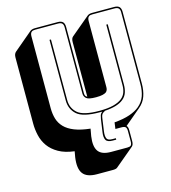

<svg xmlns="http://www.w3.org/2000/svg" viewBox="-145 -846 1137 1277"><g transform="rotate(-15 423.0 -207.5)"><path d="M474 315H363Q294 315 267.5 280Q241 245 252 168L259 129Q194 121 151 96.5Q108 72 83.5 37.5Q59 3 49.5 -38.5Q40 -80 40 -120V-575Q40 -588 43.5 -597Q47 -606 54 -612L183 -721Q188 -725 196.5 -727.5Q205 -730 215 -730H372Q396 -730 407 -719Q418 -708 418 -684V-228Q418 -219 421 -211.5Q424 -204 434 -200V-575Q434 -588 437 -597Q440 -606 446 -611L447 -612L577 -721Q582 -725 590 -727.5Q598 -730 609 -730H761Q785 -730 796 -719Q807 -708 807 -684V-189Q807 -143 793.5 -104Q780 -65 746 -37L636 56Q641 60 643.5 68.5Q646 77 646 90V162Q646 175 643 184Q640 193 634 198L504 307Q500 311 492 313Q484 315 474 315ZM603 196Q612 196 618 194.5Q624 193 628 190Q632 186 634 179Q636 172 636 162V90Q636 71 628.5 63.5Q621 56 600 56H559L565 12Q628 7 671 -8Q714 -23 740 -45Q772 -72 784.5 -108.5Q797 -145 797 -189V-684Q797 -703 788.5 -711.5Q780 -720 761 -720H609Q600 -720 593.5 -718.5Q587 -717 583 -713Q578 -709 575.5 -701.5Q573 -694 573 -684V-228Q573 -219 570.5 -211Q568 -203 561 -196Q552 -189 535 -185Q518 -181 490 -181Q438 -181 423 -194.5Q408 -208 408 -228V-684Q408 -703 399.5 -711.5Q391 -720 372 -720H215Q207 -720 200 -718.5Q193 -717 189 -713Q184 -709 181.5 -701.5Q179 -694 179 -684V-189Q179 -149 189 -115.5Q199 -82 224 -56Q249 -30 292 -13Q335 4 400 11L391 61Q381 130 404.5 163Q428 196 492 196ZM522 126Q485 126 475 107Q465 88 471 51L483 -32Q486 -49 489 -58.5Q492 -68 501 -75Q502 -76 503 -76.5Q504 -77 505 -78H489Q372 -78 330.5 -115.5Q289 -153 289 -213V-630H299V-213Q299 -157 338.5 -122.5Q378 -88 489 -88Q547 -88 585 -98Q623 -108 645 -126Q664 -142 672 -164Q680 -186 680 -213V-630H690V-213Q690 -184 681.5 -159.5Q673 -135 652 -118Q633 -102 601.5 -92Q570 -82 524 -79Q519 -76 515 -73.5Q511 -71 508 -69Q501 -63 498 -55Q495 -47 493 -32L481 53Q477 83 484 99.5Q491 116 522 116H546V126Z"/></g></svg>

Font: Bungee Shade
Style: Regular
Weight: 400
Designer: David Jonathan Ross
Foundry: David Jonathan Ross
Version: Version 1.001;PS 1.0;hotconv 1.0.72;makeotf.lib2.5.5900